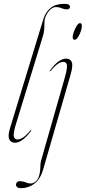

<svg xmlns="http://www.w3.org/2000/svg" viewBox="-20 -739 448 1004"><path d="M316.5 -719Q333.5 -719 339.8 -714.5Q346 -710 346 -703.5Q346 -690 328.5 -690Q316 -690 302.5 -696Q289 -702 271.5 -702Q258 -702 244.2 -689.8Q230.5 -677.5 221.5 -659.2Q212.5 -641 212.5 -623Q212.5 -603 211.2 -585.8Q210 -568.5 205.5 -554L63.5 -90.5Q48.5 -42 52.2 -25.8Q56 -9.5 71.5 -9.5Q83 -9.5 99 -19Q115 -28.5 138.5 -56.5Q141 -60 143 -58.5Q144.5 -57 142 -54Q118 -22 97 -7.2Q76 7.5 58 7.5Q37.5 7.5 28.8 -10.2Q20 -28 32 -67.5L207 -640Q218.5 -676.5 245 -697.8Q271.5 -719 316.5 -719ZM371 -531Q360 -531 360 -545Q360 -555 366.2 -572.5Q372.5 -590 381.2 -604Q390 -618 398 -618Q404 -618 406 -613.8Q408 -609.5 408 -604Q408 -591 402 -573.8Q396 -556.5 387.2 -543.8Q378.5 -531 371 -531ZM349 -348.5 205.5 148Q191.5 196.5 160.5 220.8Q129.5 245 88 245Q76.5 245 70 239.5Q63.5 234 63.5 226.5Q63.5 219.5 68.8 214Q74 208.5 85 208.5Q100.5 208.5 113.8 214.5Q127 220.5 140 220.5Q155 220.5 168.5 208Q182 195.5 187 170Q191 151.5 191 133Q191 114.5 195 100L314.5 -317.5Q332 -377.5 330.2 -396.5Q328.5 -415.5 310.5 -415.5Q299.5 -415.5 284 -406Q268.5 -396.5 245 -368.5Q242 -365 240.5 -366.5Q239 -368 241.5 -371Q265.5 -403.5 286.5 -418Q307.5 -432.5 325.5 -432.5Q347.5 -432.5 355.2 -414.5Q363 -396.5 349 -348.5Z"/></svg>

Font: Fraunces 144pt S000 Thin
Style: Italic
Weight: 100
Italic angle: -16°
Version: Version 1.000; ttfautohint (v1.8.3)